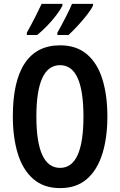

<svg xmlns="http://www.w3.org/2000/svg" viewBox="-20 -957 617 987"><path d="M532 -358Q532 -249 506 -166Q480 -83 426.5 -36.5Q373 10 289 10Q205 10 151 -37Q97 -84 71.5 -167Q46 -250 46 -359Q46 -540 107.5 -632Q169 -724 289 -724Q373 -724 427 -678Q481 -632 506.5 -549.5Q532 -467 532 -358ZM167 -358Q167 -94 289 -94Q409 -94 409 -358Q409 -622 289 -622Q167 -622 167 -358ZM458 -928Q448 -907 425.5 -878.5Q403 -850 377.5 -822.5Q352 -795 332 -777H275V-789Q298 -830 320 -873Q342 -916 350 -937H458ZM301 -928Q290 -906 269.5 -879Q249 -852 223 -825Q197 -798 171 -777H118V-789Q142 -832 163 -873.5Q184 -915 194 -937H301Z"/></svg>

Font: Noto Sans Khmer UI ExtraCondensed SemiBold
Style: Regular
Weight: 600
Width: 2
Designer: Danh Hong and the Monotype Design Team
Foundry: Monotype Imaging Inc.
Version: Version 2.002; ttfautohint (v1.8.4.7-5d5b)